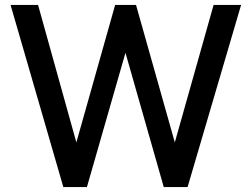

<svg xmlns="http://www.w3.org/2000/svg" viewBox="-20 -762 1025 782"><path d="M850 -742 692 -182 534 -742H449L291 -182L135 -742H23L238 0H334L491 -547L647 0H744L962 -742Z"/></svg>

Font: Cheyenne Sans Medium
Style: Regular
Weight: 500
Designer: The Public Sans project authors (U.S. Web Design System), Libre Franklin designed by Pablo Impallari and Rodrigo Fuenzal
Foundry: The Cheyenne Sans Project Authors
Version: Version 2.007